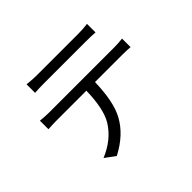

<svg xmlns="http://www.w3.org/2000/svg" viewBox="-160 -1006 1321 1321"><g transform="rotate(-45 500.0 -346.0)"><path d="M310 -660Q257 -660 219 -657V-740Q275 -734 309 -734H714Q764 -734 807 -740V-657Q764 -660 714 -660ZM827 -493Q864 -493 906 -498V-415Q873 -418 827 -418H563Q558 -231 506 -135Q446 -23 309 48L235 -7Q361 -59 424 -160Q475 -243 479 -418H194Q149 -418 107 -415V-498Q154 -493 194 -493Z"/></g></svg>

Font: 思源黑体R
Style: Regular
Weight: 400
Designer: Ryoko NISHIZUKA  (kana & ideographs); Paul D. Hunt (Latin, Greek & Cyrillic); Wenlong ZHANG  (bopomofo); Sandoll Communi
Foundry: Adobe Systems Incorporated
Version: Version 1.00 June 24, 2014, initial release